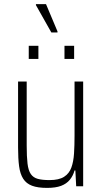

<svg xmlns="http://www.w3.org/2000/svg" viewBox="-20 -907 497 935"><path d="M209 8Q164 8 136 -2.5Q108 -13 93 -36.5Q78 -60 73 -97.5Q68 -135 68 -189V-510H110V-198Q110 -144 114 -110.5Q118 -77 130 -59.5Q142 -42 164 -36Q186 -30 221 -30Q267 -30 292 -46Q317 -62 327.5 -91Q338 -120 340.5 -159.5Q343 -199 343 -246V-510H385V0H351L347 -77H343Q336 -51 320 -31.5Q304 -12 277.5 -2Q251 8 209 8ZM120 -620V-684H167V-620ZM294 -620V-684H341V-620ZM230 -749 155 -882V-887H204L260 -754V-749Z"/></svg>

Font: Saira Condensed ExtraLight
Style: Regular
Weight: 250
Width: 3
Designer: Hector Gatti with collaboration of the Omnibus-Type team
Foundry: Omnibus-Type
Version: Version 1.101